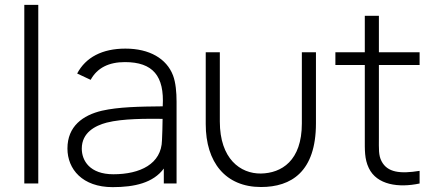

<svg xmlns="http://www.w3.org/2000/svg" viewBox="-20 -755 1780 790"><path d="M80 0H137.5V-735H80Z M297.5 -452.5 353 -426.5C380 -476 428 -499.5 494 -499.5C609 -499.5 657 -442.5 649.5 -317.5C551.5 -316.5 468 -315 399.5 -299.5C321 -281 257.5 -235.5 257.5 -144C257.5 -59 319 15 443.5 15C533.5 15 610.5 -2.5 654 -61.5V0H706.5V-336.5C706.5 -375 703 -415.5 692 -444.5C665.5 -514 595 -555 496 -555C400.5 -555 332.5 -519 297.5 -452.5ZM316.5 -143.5C316.5 -209.5 371.5 -238 419 -250.5C486 -267.5 582 -266.5 649 -266C648.5 -237.5 648 -201 646.5 -178C644.5 -80.5 556.5 -38 446.5 -38C349.5 -38 316.5 -94 316.5 -143.5Z M1054 14.5C1178 14.5 1280 -48 1280 -247.5V-540H1222V-247C1222 -93 1138 -42.5 1053.5 -41C969 -40 884.5 -101.5 884.5 -255V-540H826.5V-244.5C826.5 -87 908 14.5 1054 14.5Z M1706.5 0V-52C1626 -39 1574 -45.5 1550 -91.5C1537 -116 1539 -142.5 1539 -188.5V-487.5H1706.5V-540H1539V-690H1481V-540H1360V-487.5H1481V-187.5C1481 -137.5 1479.5 -101 1497.5 -63.5C1530.5 6 1620.5 18.5 1706.5 0Z"/></svg>

Font: Eudonet Light
Style: Regular
Weight: 300
Designer: Mikhail Sharanda
Foundry: Mikhail Sharanda
Version: Version 4.503;Glyphs 3.1.2 (3151)